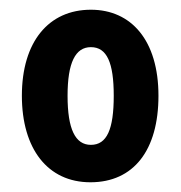

<svg xmlns="http://www.w3.org/2000/svg" viewBox="-20 -742 373 395"><path d="M306 -545C306 -659 250 -722 167 -722C80 -722 25 -656 25 -545C25 -436 78 -367 166 -367C255 -367 306 -433 306 -545ZM119 -545C119 -613 135 -645 167 -645C200 -645 214 -613 214 -545C214 -476 200 -444 167 -444C135 -444 119 -476 119 -545Z"/></svg>

Font: Noto Sans Malayalam ExtraCondensed
Style: Bold
Weight: 700
Width: 2
Designer: Jelle Bosma - Monotype Design Team
Foundry: Monotype Imaging Inc.
Version: Version 2.104